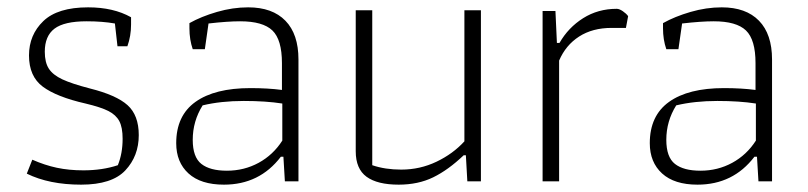

<svg xmlns="http://www.w3.org/2000/svg" viewBox="-20 -494 2200 523"><path d="M53 -21 68 -59Q102 -44 135 -37Q168 -30 207 -30Q259 -30 301 -44Q314 -76 314 -116Q314 -147 305 -164Q296 -181 275.5 -191.5Q255 -202 213 -212Q134 -230 96.5 -258Q59 -286 59 -343Q59 -399 98 -436.5Q137 -474 220 -474Q289 -474 337 -447V-427Q337 -396 327 -368H300L293 -430Q259 -436 216 -436Q155 -436 128.5 -416Q102 -396 102 -353Q102 -324 113 -307Q124 -290 149.5 -278Q175 -266 225 -253Q297 -235 327.5 -207.5Q358 -180 358 -126Q358 -69 321.5 -30Q285 9 201 9Q114 9 53 -21Z M460 -104Q460 -179 512.5 -216.5Q565 -254 662 -254Q710 -254 748 -249V-322Q748 -386 722 -411Q696 -436 634 -436Q600 -436 548 -430L538 -360H505Q496 -386 496 -417V-431Q528 -449 571 -461.5Q614 -474 656 -474Q722 -474 757.5 -437.5Q793 -401 793 -332V0H756L752 -67H745Q687 9 590 9Q527 9 493.5 -21.5Q460 -52 460 -104ZM749 -111V-212Q704 -219 644 -219Q582 -219 532 -207Q505 -164 505 -113Q505 -66 528.5 -47.5Q552 -29 598 -29Q645 -29 684.5 -50.5Q724 -72 749 -111Z M949 -82V-466H994V-44Q1029 -32 1073 -32Q1124 -32 1169 -53.5Q1214 -75 1245 -109V-466H1290V0H1253L1249 -71H1243Q1201 -31 1160 -11Q1119 9 1066 9Q1008 9 978.5 -12.5Q949 -34 949 -82Z M1458 -464H1493L1497 -377H1504Q1528 -419 1568.5 -444.5Q1609 -470 1660 -470Q1667 -470 1676.5 -463.5Q1686 -457 1691 -450L1685 -418H1646Q1594 -418 1557.5 -394.5Q1521 -371 1503 -329V0H1458Z M1750 -104Q1750 -179 1802.5 -216.5Q1855 -254 1952 -254Q2000 -254 2038 -249V-322Q2038 -386 2012 -411Q1986 -436 1924 -436Q1890 -436 1838 -430L1828 -360H1795Q1786 -386 1786 -417V-431Q1818 -449 1861 -461.5Q1904 -474 1946 -474Q2012 -474 2047.5 -437.5Q2083 -401 2083 -332V0H2046L2042 -67H2035Q1977 9 1880 9Q1817 9 1783.5 -21.5Q1750 -52 1750 -104ZM2039 -111V-212Q1994 -219 1934 -219Q1872 -219 1822 -207Q1795 -164 1795 -113Q1795 -66 1818.5 -47.5Q1842 -29 1888 -29Q1935 -29 1974.5 -50.5Q2014 -72 2039 -111Z"/></svg>

Font: Athiti Light
Style: Regular
Weight: 300
Designer: CadsonDemak Team
Foundry: CadsonDemak
Version: Version 1.033